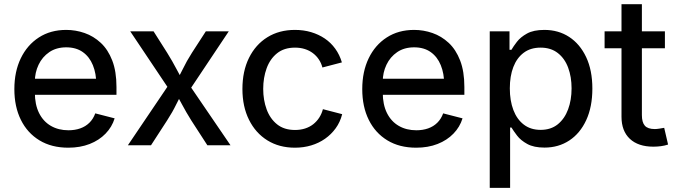

<svg xmlns="http://www.w3.org/2000/svg" viewBox="-20 -696 3241 920"><path d="M307.1 11.7Q227.1 11.7 169.2 -23.4Q111.3 -58.6 80.1 -121.6Q48.8 -184.6 48.8 -269Q48.8 -353 79.6 -416.7Q110.4 -480.5 166.3 -516.6Q222.2 -552.7 297.4 -552.7Q342.3 -552.7 385.3 -537.8Q428.2 -522.9 462.9 -490.7Q497.6 -458.5 517.8 -406.2Q538.1 -354 538.1 -279.3V-241.7H108.4V-318.8H486.8L441.4 -292Q441.4 -343.8 425 -383.8Q408.7 -423.8 376.7 -446.5Q344.7 -469.2 297.4 -469.2Q250 -469.2 216.3 -446.3Q182.6 -423.3 164.8 -385.7Q147 -348.1 147 -305.2V-252.9Q147 -194.8 167.2 -154.3Q187.5 -113.8 223.9 -92.8Q260.3 -71.8 308.1 -71.8Q338.9 -71.8 364.5 -80.8Q390.1 -89.8 408.4 -107.9Q426.8 -126 436.5 -152.8L529.3 -128.9Q516.6 -87.4 485.8 -55.7Q455.1 -23.9 409.7 -6.1Q364.3 11.7 307.1 11.7Z M592.8 0 807.6 -317.9 807.1 -242.7 604 -545.9H715.8L780.8 -443.4Q806.6 -401.9 825.7 -365.2Q844.7 -328.6 865.2 -294.9H817.9Q838.4 -328.6 856 -365.2Q873.5 -401.9 899.9 -443.4L966.3 -545.9H1076.2L871.6 -239.3V-312L1084.5 0H973.6L896.5 -119.1Q871.1 -159.7 852.3 -195.3Q833.5 -231 813.5 -263.7H861.3Q841.3 -231 824.2 -195.3Q807.1 -159.7 780.8 -119.1L703.6 0Z M1393.1 11.7Q1317.9 11.7 1261.2 -23.4Q1204.6 -58.6 1173.1 -122.1Q1141.6 -185.5 1141.6 -269.5Q1141.6 -355 1173.1 -418.7Q1204.6 -482.4 1261.2 -517.6Q1317.9 -552.7 1393.1 -552.7Q1434.6 -552.7 1470.7 -542Q1506.8 -531.2 1536.1 -511.5Q1565.4 -491.7 1586.4 -462.6Q1607.4 -433.6 1618.2 -397L1524.9 -372.6Q1519.5 -393.6 1507.8 -411.1Q1496.1 -428.7 1479.2 -441.4Q1462.4 -454.1 1440.9 -460.9Q1419.4 -467.8 1393.6 -467.8Q1341.3 -467.8 1307.6 -440.7Q1273.9 -413.6 1257.6 -368.7Q1241.2 -323.7 1241.2 -270Q1241.2 -216.8 1257.6 -172.1Q1273.9 -127.4 1307.6 -100.3Q1341.3 -73.2 1393.6 -73.2Q1419.9 -73.2 1441.9 -80.3Q1463.9 -87.4 1481 -100.8Q1498 -114.3 1509.8 -132.6Q1521.5 -150.9 1527.3 -172.9L1619.6 -148.9Q1609.9 -110.8 1588.6 -81.5Q1567.4 -52.2 1537.6 -31.2Q1507.8 -10.3 1471.2 0.7Q1434.6 11.7 1393.1 11.7Z M1974.1 11.7Q1894 11.7 1836.2 -23.4Q1778.3 -58.6 1747.1 -121.6Q1715.8 -184.6 1715.8 -269Q1715.8 -353 1746.6 -416.7Q1777.3 -480.5 1833.3 -516.6Q1889.2 -552.7 1964.4 -552.7Q2009.3 -552.7 2052.2 -537.8Q2095.2 -522.9 2129.9 -490.7Q2164.6 -458.5 2184.8 -406.2Q2205.1 -354 2205.1 -279.3V-241.7H1775.4V-318.8H2153.8L2108.4 -292Q2108.4 -343.8 2092 -383.8Q2075.7 -423.8 2043.7 -446.5Q2011.7 -469.2 1964.4 -469.2Q1917 -469.2 1883.3 -446.3Q1849.6 -423.3 1831.8 -385.7Q1814 -348.1 1814 -305.2V-252.9Q1814 -194.8 1834.2 -154.3Q1854.5 -113.8 1890.9 -92.8Q1927.2 -71.8 1975.1 -71.8Q2005.9 -71.8 2031.5 -80.8Q2057.1 -89.8 2075.4 -107.9Q2093.8 -126 2103.5 -152.8L2196.3 -128.9Q2183.6 -87.4 2152.8 -55.7Q2122.1 -23.9 2076.7 -6.1Q2031.2 11.7 1974.1 11.7Z M2326.7 204.1V-545.9H2421.4V-457.5H2430.7Q2439.9 -473.6 2457 -495.8Q2474.1 -518.1 2505.4 -535.4Q2536.6 -552.7 2588.4 -552.7Q2655.8 -552.7 2707.3 -519Q2758.8 -485.4 2788.6 -422.4Q2818.4 -359.4 2818.4 -271.5Q2818.4 -184.1 2789.1 -120.6Q2759.8 -57.1 2708 -22.9Q2656.2 11.2 2588.9 11.2Q2538.1 11.2 2506.6 -6.1Q2475.1 -23.4 2457.8 -46.1Q2440.4 -68.8 2430.7 -85H2424.3V204.1ZM2570.3 -73.7Q2619.6 -73.7 2652.6 -100.3Q2685.5 -127 2702.1 -171.9Q2718.8 -216.8 2718.8 -272.5Q2718.8 -327.6 2702.4 -371.8Q2686 -416 2652.8 -441.9Q2619.6 -467.8 2570.3 -467.8Q2522 -467.8 2489.3 -443.1Q2456.5 -418.5 2439.7 -374.8Q2422.9 -331.1 2422.9 -272.5Q2422.9 -213.9 2439.9 -168.9Q2457 -124 2490 -98.9Q2522.9 -73.7 2570.3 -73.7Z M3166 -545.9V-464.8H2877V-545.9ZM2958 -675.8H3055.7V-144.5Q3055.7 -109.9 3069.8 -93.8Q3084 -77.6 3117.7 -77.6Q3126 -77.6 3139.2 -79.6Q3152.3 -81.5 3162.6 -83.5L3181.2 -3.4Q3165.5 2 3147.2 4.4Q3128.9 6.8 3110.8 6.8Q3038.1 6.8 2998 -30.8Q2958 -68.4 2958 -136.7Z"/></svg>

Font: Inter Cardless
Style: Regular
Weight: 400
Designer: Rasmus Andersson
Foundry: rsms
Version: Version 4.001;git-9221beed3